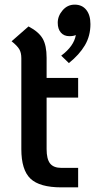

<svg xmlns="http://www.w3.org/2000/svg" viewBox="-20 -806 428 828"><path d="M181 -385V-163Q181 -120 196 -101Q211 -82 245 -82H317V2H245Q151 2 111.5 -35.5Q72 -73 72 -163V-555Q72 -579 63 -594Q54 -609 30 -628L103 -692Q147 -669 164 -639.5Q181 -610 181 -557V-470H317V-385ZM370 -702Q370 -651 346 -610.5Q322 -570 277 -534L244 -566Q299 -607 307 -655Q297 -650 279 -650Q256 -650 242.5 -665.5Q229 -681 229 -708Q229 -737 250 -761.5Q271 -786 302 -786Q334 -786 352 -763.5Q370 -741 370 -702Z"/></svg>

Font: KoHo SemiBold
Style: Regular
Weight: 600
Designer: Cadson Demak & Katatrad Team
Foundry: Cadson Demak Co.,Ltd.
Version: Version 1.000; ttfautohint (v1.6)